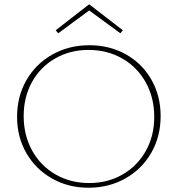

<svg xmlns="http://www.w3.org/2000/svg" viewBox="-20 -875 833 900"><path d="M253 -719 241 -733 398 -855 556 -733 544 -719 398 -826ZM733 -331Q733 -235 689 -158.5Q645 -82 567.5 -38.5Q490 5 395 5Q300 5 223.5 -38.5Q147 -82 103.5 -157.5Q60 -233 60 -327Q60 -423 104 -499.5Q148 -576 225.5 -619.5Q303 -663 399 -663Q494 -663 570.5 -620Q647 -577 690 -501Q733 -425 733 -331ZM703 -327Q703 -417 663.5 -488.5Q624 -560 553.5 -600.5Q483 -641 395 -641Q308 -641 238.5 -601Q169 -561 130 -490.5Q91 -420 91 -331Q91 -241 130.5 -169.5Q170 -98 240 -57.5Q310 -17 398 -17Q485 -17 554.5 -57Q624 -97 663.5 -167.5Q703 -238 703 -327Z"/></svg>

Font: Ysabeau Infant Extralight
Style: Regular
Weight: 200
Designer: Christian Thalmann (Catharsis Fonts)
Version: Version 0.003